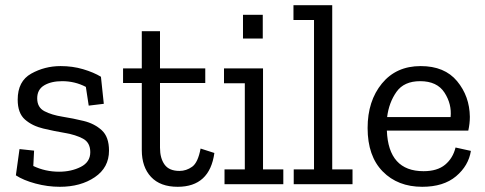

<svg xmlns="http://www.w3.org/2000/svg" viewBox="-20 -708 1865 738"><path d="M399 -129Q399 -64 344.5 -27Q290 10 210 10Q163 10 116.5 -2.5Q70 -15 41 -34L55 -135L111 -129L108 -70Q154 -48 207 -48Q254 -48 290.5 -66.5Q327 -85 327 -123Q327 -160 299 -175Q271 -190 229.5 -197Q188 -204 146 -214Q104 -224 76 -248.5Q48 -273 48 -325Q48 -396 100 -425Q152 -454 213 -454Q259 -454 299.5 -442Q340 -430 368 -413L379 -309L321 -302L310 -374Q268 -396 219 -396Q177 -396 150 -380Q123 -364 123 -330Q123 -295 151 -280.5Q179 -266 220 -259.5Q261 -253 302 -243Q343 -233 371 -207.5Q399 -182 399 -129Z M804 -120Q786 10 663 10Q596 10 560.5 -28Q525 -66 525 -131V-389H453V-445H525V-588H595V-445H769V-389H595V-140Q595 -100 612.5 -75.5Q630 -51 670 -51Q696 -51 718.5 -67Q741 -83 751 -137Z M914 -560V-651H990V-560ZM1069 0H843V-57H921V-388H841V-445H991V-57H1069Z M1335 0H1109V-57H1187V-631H1108V-688H1257V-57H1335Z M1790 -128Q1781 -71 1733 -30.5Q1685 10 1603 10Q1509 10 1451 -49Q1393 -108 1393 -216Q1393 -320 1448 -387Q1503 -454 1597 -454Q1689 -454 1737 -396Q1785 -338 1786 -259Q1786 -233 1780 -206H1467Q1473 -50 1608 -50Q1661 -50 1691 -75Q1721 -100 1731 -141ZM1712 -258Q1717 -308 1688.5 -352Q1660 -396 1595 -396Q1533 -396 1504 -355Q1475 -314 1468 -258Z"/></svg>

Font: Zilla Slab
Style: Regular
Weight: 400
Designer: Typotheque.com
Foundry: Typotheque type foundry
Version: Version 1.1; 2017; ttfautohint (v1.6)